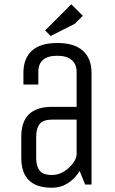

<svg xmlns="http://www.w3.org/2000/svg" viewBox="-20 -867 540 902"><path d="M410 0H380L354 -64Q333 -28 299 -6.5Q265 15 224 15Q80 15 80 -125V-225Q80 -365 224 -365H340V-529Q340 -565 317 -585Q294 -605 249 -605Q160 -605 160 -529V-470H90V-525Q90 -592 129.5 -628.5Q169 -665 249 -665Q329 -665 369.5 -628.5Q410 -592 410 -525ZM340 -305H224Q182 -305 166 -284Q150 -263 150 -225V-125Q150 -87 166 -66Q182 -45 224 -45Q266 -45 302 -77.5Q338 -110 340 -142ZM369 -793 331 -755 218 -698 192 -724 315 -847Z"/></svg>

Font: Unica One
Style: Regular
Weight: 400
Designer: Eduardo Rodriguez Tunni
Foundry: Eduardo Rodriguez Tunni
Version: Version 1.001